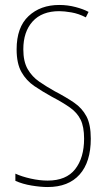

<svg xmlns="http://www.w3.org/2000/svg" viewBox="-20 -744 429 774"><path d="M346 -185Q346 -91 301 -40.5Q256 10 172 10Q144 10 107.5 4Q71 -2 42 -15V-44Q68 -32 104 -24Q140 -16 172 -16Q247 -16 283 -62Q319 -108 319 -185Q319 -233 305 -261.5Q291 -290 262 -310.5Q233 -331 189 -354Q151 -375 118.5 -397Q86 -419 66.5 -453.5Q47 -488 47 -545Q47 -634 95 -679Q143 -724 219 -724Q253 -724 285 -715.5Q317 -707 337 -696L326 -674Q297 -689 268 -694Q239 -699 219 -699Q149 -699 111.5 -657.5Q74 -616 74 -545Q74 -496 91.5 -465.5Q109 -435 138 -415Q167 -395 201 -376Q247 -352 279 -330Q311 -308 328.5 -275Q346 -242 346 -185Z"/></svg>

Font: Noto Sans Lao UI ExtCond Thin
Style: Regular
Weight: 100
Width: 2
Designer: Monotype Design Team
Foundry: Monotype Imaging Inc.
Version: Version 2.000; ttfautohint (v1.8.4.7-5d5b)